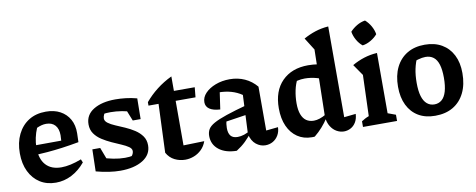

<svg xmlns="http://www.w3.org/2000/svg" viewBox="-65 -1058 3401 1371"><g transform="rotate(-10 1635.5 -373.0)"><path d="M248 11Q182 11 133 -20Q84 -51 56.5 -107.5Q29 -164 29 -240Q29 -318 58 -377Q87 -436 139 -468.5Q191 -501 263 -501Q323 -501 366.5 -477.5Q410 -454 434 -411.5Q458 -369 457 -310L455 -246Q389 -234 333.5 -226.5Q278 -219 224 -214.5Q170 -210 109 -207L110 -277L336 -278L338 -317Q338 -364 315 -389.5Q292 -415 250 -415Q233 -415 216 -410.5Q199 -406 182 -398Q168 -365 160.5 -330Q153 -295 153 -261Q153 -177 192.5 -133.5Q232 -90 305 -90Q368 -90 451 -122L461 -98Q417 -45 362.5 -17Q308 11 248 11Z M715 7Q677 7 632.5 0.5Q588 -6 540 -19L591 -110Q637 -95 680 -86.5Q723 -78 764 -78Q779 -78 794.5 -79.5Q810 -81 825 -84L789 -59Q805 -71 815.5 -86Q826 -101 826 -117Q826 -134 806 -148Q786 -162 754 -175.5Q722 -189 687 -205Q652 -221 620 -241.5Q588 -262 568 -290.5Q548 -319 548 -358Q548 -427 608.5 -464Q669 -501 767 -501Q803 -501 842.5 -496.5Q882 -492 923 -481L889 -387Q843 -403 800 -410Q757 -417 718 -417Q704 -417 689 -416Q674 -415 658 -413L691 -432Q676 -421 669.5 -407.5Q663 -394 663 -380Q663 -362 683 -347Q703 -332 735 -318.5Q767 -305 802.5 -289.5Q838 -274 869.5 -253.5Q901 -233 921 -205Q941 -177 941 -138Q941 -70 879 -31.5Q817 7 715 7ZM540 -19 544 -178H601L661 -20ZM864 -331 803 -483 923 -481 921 -331Z M1190 -593V-488H1341L1334 -416H1190V-93L1341 -97Q1329 -62 1304.5 -38Q1280 -14 1249 -2Q1218 10 1186 10Q1145 10 1109 -8Q1073 -26 1052 -64L1066 -416H993V-441Q1031 -487 1081 -526Q1131 -565 1190 -593Z M1767 8Q1731 8 1700 -16.5Q1669 -41 1657 -92L1670 -374Q1600 -422 1500 -422Q1484 -422 1468 -420Q1452 -418 1438 -415L1515 -452L1493 -300Q1442 -303 1416 -321Q1390 -339 1390 -370Q1390 -406 1418 -435.5Q1446 -465 1493 -483Q1540 -501 1596 -501Q1655 -501 1704.5 -478.5Q1754 -456 1790 -413V-95L1877 -104Q1876 -71 1861 -45.5Q1846 -20 1821.5 -6Q1797 8 1767 8ZM1558 11Q1477 10 1429.5 -27.5Q1382 -65 1382 -127Q1382 -154 1394 -175Q1406 -196 1439 -214.5Q1472 -233 1532.5 -253.5Q1593 -274 1689 -300V-233L1484 -202L1525 -220Q1520 -205 1518 -190Q1516 -175 1516 -161Q1516 -123 1532 -104Q1548 -85 1582 -85Q1605 -85 1629.5 -93Q1654 -101 1681 -118V-105Q1655 -70 1625.5 -41.5Q1596 -13 1558 11Z M2103 9Q2044 9 1999.5 -21Q1955 -51 1930.5 -105.5Q1906 -160 1906 -235Q1906 -361 1976 -431.5Q2046 -502 2165 -502Q2200 -502 2239 -496Q2278 -490 2319 -476L2302 -363Q2212 -413 2125 -413Q2098 -413 2072 -407Q2046 -401 2022 -389L2075 -422Q2056 -387 2046.5 -341.5Q2037 -296 2037 -248Q2037 -200 2049 -168Q2061 -136 2083.5 -120.5Q2106 -105 2138 -105Q2158 -105 2181 -112.5Q2204 -120 2229 -135V-110Q2208 -77 2181.5 -47Q2155 -17 2124 8Q2118 9 2113 9Q2108 9 2103 9ZM2337 8Q2310 8 2284.5 -6Q2259 -20 2241.5 -48Q2224 -76 2220 -117L2230 -605L2174 -694Q2215 -717 2259 -731.5Q2303 -746 2355 -750V-92L2440 -101Q2438 -65 2423 -40.5Q2408 -16 2385 -4Q2362 8 2337 8ZM2277 -756 2276 -757H2277Z M2475 0V-41Q2487 -49 2500 -56Q2513 -63 2529 -69L2539 -366L2483 -447Q2524 -471 2569.5 -485.5Q2615 -500 2665 -503V-66L2722 -45V0ZM2621 -746Q2645 -725 2661.5 -696Q2678 -667 2683 -636Q2664 -613 2634 -595.5Q2604 -578 2574 -574Q2550 -593 2533 -623Q2516 -653 2511 -684Q2532 -707 2560.5 -724Q2589 -741 2621 -746Z M2998 11Q2927 11 2876.5 -19Q2826 -49 2798.5 -105Q2771 -161 2771 -239Q2771 -320 2800 -379Q2829 -438 2882.5 -470Q2936 -502 3010 -502Q3082 -502 3133.5 -472Q3185 -442 3213 -387Q3241 -332 3241 -256Q3241 -173 3211.5 -113Q3182 -53 3128 -21Q3074 11 2998 11ZM3006 -70Q3037 -70 3059.5 -89Q3082 -108 3093.5 -147.5Q3105 -187 3105 -246Q3105 -304 3093.5 -341.5Q3082 -379 3058.5 -397Q3035 -415 3001 -415Q2977 -415 2945.5 -406Q2914 -397 2867 -379L2946 -432Q2926 -389 2916.5 -344Q2907 -299 2907 -243Q2907 -184 2918.5 -146Q2930 -108 2952.5 -89Q2975 -70 3006 -70Z"/></g></svg>

Font: Piazzolla 24pt
Style: Bold
Weight: 700
Designer: Juan Pablo del Peral
Foundry: Huerta Tipografica
Version: Version 2.005